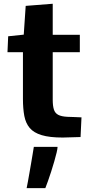

<svg xmlns="http://www.w3.org/2000/svg" viewBox="-20 -709 467 996"><path d="M305.5 4.5Q237.6 4.5 196.4 -7.9Q155.3 -20.2 134.2 -45.1Q113.2 -70 106.1 -107.8Q99 -145.6 99 -196.5V-438.1H18.8L22.4 -520.8L103.2 -529.3L113.3 -678.5L253.5 -689.5V-528.3H394.1V-438.1H253.5V-191.6Q253.5 -160.1 259.5 -141.1Q265.4 -122.1 282 -113.3Q298.6 -104.5 330.1 -103Q348.2 -102.5 366.4 -101.8Q384.6 -101 402.7 -100.2L397.9 1.9Q374.9 2.4 351.7 3.2Q328.5 3.9 305.5 4.5ZM118.2 266.8Q121.1 253 124.8 232.8Q128.4 212.6 132.6 188.7Q136.7 164.8 141 140.3Q145.2 115.8 148.9 93.3Q152.5 70.7 155.5 52.8H278.5V54Q278.5 62.4 273.8 82.3Q269 102.1 261.7 127.8Q254.3 153.5 245.7 180.4Q237 207.2 228.9 230.1Q220.8 253 215.2 266.8Z"/></svg>

Font: Comme
Style: Regular
Weight: 400
Designer: Vernon Adams
Foundry: Vernon Adams
Version: Version 1.000;gftools[0.9.27]